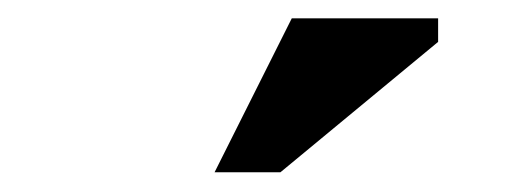

<svg xmlns="http://www.w3.org/2000/svg" viewBox="-20 -736 540 204"><path d="M208 -553 290 -716.5H445.5V-691.5L278 -553Z"/></svg>

Font: Newsreader 9pt SemiBold
Style: Regular
Weight: 600
Designer: Hugues Gentile
Foundry: Production Type
Version: Version 1.003